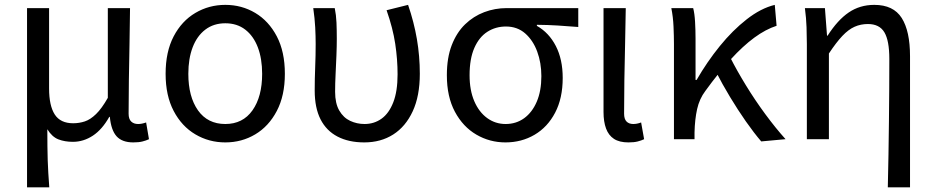

<svg xmlns="http://www.w3.org/2000/svg" viewBox="-20 -577 3877 796"><path d="M92.1 199.6V-543.4H183.5V-210.3Q183.5 -138.9 206.9 -102.5Q230.4 -66 283.3 -66Q308.4 -66 331.5 -73.6Q354.6 -81.2 378.2 -104.1Q401.8 -126.9 427 -171.4V-543.4H519.1Q518.3 -469.8 516.9 -393.9Q515.4 -318 514.3 -244.8Q513.2 -171.5 513.2 -105.8Q513.2 -83.3 524 -73.1Q534.7 -62.9 552.4 -62.9Q560.4 -62.9 568.1 -64.4Q575.8 -65.9 585.8 -69.3L597.6 0.1Q585.9 5.7 570.7 9.5Q555.4 13.4 532.6 13.4Q486.3 13.4 463.4 -11.9Q440.6 -37.3 435.4 -92.4H433Q403.6 -40 364.9 -14.5Q326.1 11 282.2 11Q248.6 11 222.1 0.8Q195.7 -9.5 176.2 -41.2Q176.2 -1.5 176.6 29.5Q177 60.5 177.8 87.2Q178.7 113.9 180.3 140.7Q181.9 167.5 184.3 199.6Z M914.1 13.4Q846.4 13.4 789.9 -20Q733.4 -53.3 700 -117Q666.6 -180.6 666.6 -271Q666.6 -362.5 700 -426.3Q733.4 -490 789.9 -523.4Q846.4 -556.8 914.1 -556.8Q982.2 -556.8 1038.2 -523.4Q1094.2 -490 1127.6 -426.3Q1161 -362.5 1161 -271Q1161 -180.6 1127.6 -117Q1094.2 -53.3 1038.2 -20Q982.2 13.4 914.1 13.4ZM914.1 -62.9Q986.7 -62.9 1026.7 -119.5Q1066.8 -176.2 1066.8 -271Q1066.8 -333.8 1048.9 -380.8Q1031 -427.8 996.8 -454.2Q962.7 -480.5 914.1 -480.5Q865.8 -480.5 831.2 -454.2Q796.6 -427.8 778.7 -380.8Q760.8 -333.8 760.8 -271Q760.8 -176.2 800.8 -119.5Q840.9 -62.9 914.1 -62.9Z M1490.3 13.4Q1425.8 13.4 1379.5 -10.7Q1333.1 -34.8 1308.9 -82.3Q1284.7 -129.9 1284.7 -201.7Q1284.7 -250 1286.7 -298.3Q1288.7 -346.5 1288.7 -394.4Q1288.7 -427.2 1286.8 -463.9Q1284.9 -500.7 1278.7 -543.4H1367.8Q1373.6 -515 1375 -483.6Q1376.3 -452.1 1376.3 -416Q1376.3 -386.1 1374.8 -347.4Q1373.3 -308.8 1371.3 -269.5Q1369.3 -230.2 1369.3 -196.5Q1369.3 -148.1 1386.6 -118.6Q1403.8 -89 1431.6 -76Q1459.5 -62.9 1491.5 -62.9Q1530.9 -62.9 1561.6 -84.8Q1592.4 -106.7 1610.3 -152.4Q1628.3 -198.2 1628.3 -268.8Q1628.3 -330.4 1618.6 -395.2Q1608.8 -460.1 1582.7 -534.6L1671.8 -556.8Q1696.3 -485.7 1708.4 -414.9Q1720.5 -344.2 1720.5 -271.3Q1720.5 -179.2 1691.1 -115.7Q1661.7 -52.2 1610.2 -19.4Q1558.7 13.4 1490.3 13.4Z M2075.5 13.4Q2010.3 13.4 1954.9 -18.9Q1899.5 -51.2 1866 -113.6Q1832.6 -176.1 1832.6 -265.2Q1832.6 -337.4 1852.8 -389.7Q1873.1 -442.1 1908 -476Q1943 -509.8 1987.5 -526.6Q2032 -543.4 2080.5 -543.4H2377.4V-465.1Q2331.4 -468.9 2291.2 -471.3Q2251 -473.8 2205.8 -474.2V-469.8Q2255.9 -441.5 2284.4 -386.2Q2312.9 -330.9 2312.9 -253.9Q2312.9 -169.8 2281.5 -109.9Q2250.2 -50 2196.2 -18.3Q2142.2 13.4 2075.5 13.4ZM2076.3 -62.9Q2120 -62.9 2153.3 -87.1Q2186.6 -111.4 2205.5 -155.8Q2224.4 -200.2 2224.4 -261.3Q2224.4 -316.3 2207.2 -363.1Q2190 -409.8 2157.3 -438.5Q2124.6 -467.1 2077.5 -467.1Q2034.9 -467.1 2000.7 -445.3Q1966.4 -423.4 1946.6 -378.4Q1926.8 -333.4 1926.8 -265.2Q1926.8 -202.9 1946.3 -157.5Q1965.8 -112.2 1999.8 -87.5Q2033.7 -62.9 2076.3 -62.9Z M2585.3 13.4Q2547.9 13.4 2525.5 -1.2Q2503 -15.9 2492.6 -44.1Q2482.1 -72.3 2482.1 -112.4V-543.4H2574.3Q2573.5 -469.8 2571.5 -393.9Q2569.6 -318 2568.5 -244.8Q2567.4 -171.5 2567.4 -105.8Q2567.4 -83.3 2577.6 -73.1Q2587.7 -62.9 2605.4 -62.9Q2613 -62.9 2620.9 -64.4Q2628.8 -65.9 2638 -69.3L2650.4 0.1Q2638.8 5.7 2623.7 9.5Q2608.6 13.4 2585.3 13.4Z M2774.1 0V-394.4Q2774.1 -427.2 2772.3 -466.9Q2770.6 -506.5 2763.2 -543.4H2853.8Q2859.6 -521.5 2861.6 -486.8Q2863.6 -452.1 2863.6 -416V-245.6H2868Q2911.2 -320.6 2964.2 -385.9Q3017.2 -451.2 3075.7 -496.9Q3134.2 -542.7 3192.1 -556.8L3199.6 -470.1Q3154.6 -455.6 3107.2 -420.9Q3059.9 -386.1 3009.8 -331.2Q2959.6 -276.2 2904.4 -200.1Q2879.7 -167.5 2870.1 -124.6Q2860.6 -81.7 2859.4 -28.3V0ZM3135.9 9.3Q3105.7 -26 3072.3 -73.6Q3039 -121.2 3006.7 -174.8Q2974.3 -228.5 2947.7 -280.6L3008 -337.7Q3035.2 -284.1 3072.5 -223.2Q3109.8 -162.2 3152.6 -104.1Q3195.4 -46 3236.8 0Z M3660.7 199.6Q3662.4 133.6 3663.5 64Q3664.6 -5.5 3665.4 -74.2Q3666.2 -142.8 3666.6 -208.1Q3667 -273.5 3667 -332.4Q3667 -408.5 3646.6 -442.9Q3626.1 -477.4 3578.3 -477.4Q3548.4 -477.4 3523 -466.1Q3497.7 -454.9 3472.3 -428.1Q3446.9 -401.3 3416.5 -355.2V0H3325.1V-394.4Q3325.1 -427.2 3323.8 -463.9Q3322.6 -500.7 3317 -543.4H3400L3408.7 -429.1H3411.1Q3452.6 -494 3498.8 -525.4Q3544.9 -556.8 3604.7 -556.8Q3683.9 -556.8 3718.4 -502.4Q3752.8 -448 3752.8 -344.1V199.6Z"/></svg>

Font: Noto Sans TC Thin
Style: Regular
Weight: 100
Designer: Ryoko NISHIZUKA 西塚涼子 (kana, bopomofo & ideographs); Paul D. Hunt (Latin, Greek & Cyrillic); Sandoll Communications 산돌커뮤니
Foundry: Adobe
Version: Version 2.004-H2;hotconv 1.0.118;makeotfexe 2.5.65603